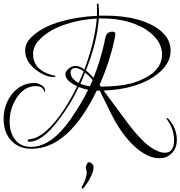

<svg xmlns="http://www.w3.org/2000/svg" viewBox="-20 -721 1047 1115"><path d="M906 198Q840 198 768 135Q682 61 611 -90Q602 -108 589 -134.5Q576 -161 559 -195H542Q378 143 163 143Q89 143 45 95Q1 48 1 -30Q1 -111 48 -173Q101 -239 179 -239Q202 -239 221 -226Q242 -215 242 -192Q242 -187 239 -185Q236 -197 230 -204Q220 -221 189 -221Q119 -221 75 -150Q36 -89 36 -15Q36 48 66 87Q98 132 160 132Q277 132 389 -27Q419 -71 445 -114Q471 -157 492 -200Q478 -202 464.5 -206.5Q451 -211 437 -216Q412 -162 382.5 -114.5Q353 -67 320 -24Q226 102 150 102Q141 102 141 95Q141 89 150 88Q155 87 163.5 85.5Q172 84 183 81Q218 67 253.5 34.5Q289 2 327 -49Q355 -87 380 -130Q405 -173 428 -220Q360 -252 360 -289Q360 -307 379 -323Q399 -338 418 -338Q443 -338 470 -318Q530 -476 542 -613Q451 -609 365 -581Q265 -549 210 -491Q172 -454 172 -406Q172 -327 256 -294Q267 -288 296 -282Q302 -281 302 -277Q302 -274 295 -274H293Q263 -274 235 -287Q207 -300 181 -322Q126 -368 126 -428Q126 -469 161 -504Q190 -533 234.5 -557Q279 -581 340 -598Q434 -624 543 -629V-694Q543 -701 549 -701Q552 -701 552 -696Q556 -668 555 -630H600Q641 -630 678 -626Q715 -622 750 -615Q838 -595 895 -556Q971 -503 971 -427Q971 -353 898 -294Q842 -248 756 -222Q717 -210 673.5 -203.5Q630 -197 582 -195Q614 -152 646 -108.5Q678 -65 711 -21Q755 39 791 77Q827 115 852 132Q901 166 937 166Q991 166 991 94Q991 29 950 -27Q947 -30 947 -32Q947 -35 950 -35Q956 -35 960 -29Q1007 27 1007 90Q1007 138 979 167Q951 198 906 198ZM565 -218Q618 -218 664 -223Q710 -228 751 -239Q819 -260 865 -295Q921 -342 921 -404Q921 -475 855 -529Q828 -552 795 -568Q762 -584 724 -595Q652 -614 573 -614H554Q545 -479 479 -312Q490 -303 501 -292.5Q512 -282 523 -269Q561 -361 587 -478Q588 -483 589 -490.5Q590 -498 593 -507Q602 -537 632 -537Q650 -537 650 -523Q650 -518 648 -507.5Q646 -497 642 -480Q615 -356 558 -227ZM437 -239Q445 -256 452 -273Q459 -290 466 -307Q452 -316 440.5 -321Q429 -326 418 -326Q390 -326 390 -298Q390 -265 437 -239ZM502 -220Q506 -229 510 -237.5Q514 -246 518 -255Q508 -269 496.5 -280Q485 -291 474 -299Q468 -283 461 -267.5Q454 -252 447 -235Q471 -224 502 -220ZM460 374Q456 374 454.5 370.5Q453 367 457 361Q484 311 484 278Q484 274 481 265Q478 254 478 251Q478 242 484 233Q490 221 497 221Q509 221 521 239V237Q522 237 522.5 243.5Q523 250 523 253Q523 281 495 328Q491 336 483 347Q475 358 464 372Q462 374 460 374Z"/></svg>

Font: Ruthie
Style: Regular
Weight: 400
Designer: Robert E. Leuschke
Foundry: Robert E. Leuschke
Version: Version 1.012